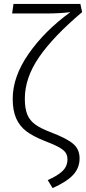

<svg xmlns="http://www.w3.org/2000/svg" viewBox="-20 -756 440 982"><path d="M400 -694Q253 -570 180 -464Q107 -358 107 -251Q107 -201 119.5 -170.5Q132 -140 160 -119.5Q188 -99 241 -79Q320 -49 353.5 -21Q387 7 387 54Q387 103 354 138.5Q321 174 249 206L224 165Q273 144 299 119.5Q325 95 325 59Q325 38 315 24Q305 10 279.5 -4Q254 -18 204 -37Q149 -59 115 -84.5Q81 -110 63 -150Q45 -190 45 -251Q45 -364 126.5 -481Q208 -598 340 -694Q289 -687 209 -687H42L49 -736H391Z"/></svg>

Font: Fira Sans Light
Style: Regular
Weight: 300
Designer: bBox Type GmbH & Carrois Corporate GbR & Edenspiekermann AG
Foundry: bBox Type GmbH & Carrois Corporate GbR & Edenspiekermann AG
Version: Version 4.301